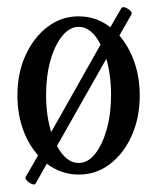

<svg xmlns="http://www.w3.org/2000/svg" viewBox="-20 -470 433 529"><path d="M78 36Q76 40 68 37Q60 34 54 27.5Q48 21 51 17L85 -42Q58 -72 43 -114.5Q28 -157 28 -207Q28 -269 50.5 -318Q73 -367 111 -396Q149 -425 197 -425Q245 -425 284 -395L314 -447Q317 -452 324.5 -449.5Q332 -447 338.5 -441Q345 -435 342 -430L309 -372Q335 -342 350 -299.5Q365 -257 365 -207Q365 -146 343 -96.5Q321 -47 283 -18Q245 11 197 11Q149 11 109 -19ZM107 -208Q107 -152 121 -106L257 -347Q246 -370 230.5 -383Q215 -396 197 -396Q172 -396 151.5 -371Q131 -346 119 -303.5Q107 -261 107 -208ZM197 -21Q222 -21 242 -46Q262 -71 274 -113.5Q286 -156 286 -208Q286 -263 273 -308L137 -68Q162 -21 197 -21Z"/></svg>

Font: Junicode Two Beta Condensed
Style: Regular
Weight: 400
Width: 3
Designer: Peter S. Baker
Foundry: Briery Creek Software
Version: Version 1.053; ttfautohint (v1.8.4)